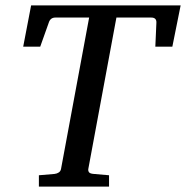

<svg xmlns="http://www.w3.org/2000/svg" viewBox="-20 -691 689 711"><path d="M618.2 -518.1H555.2L559.1 -606Q560.5 -626 540 -626H411.1L307.1 -65.9Q305.7 -58.6 309.6 -53.2Q313.5 -47.9 327.1 -46.9L383.8 -42V0H124V-42L182.1 -46.9Q190.9 -47.9 197.8 -52.5Q204.6 -57.1 206.1 -65.9L310.1 -626H185.1Q166 -626 160.2 -606L128.9 -518.1H65.9L95.2 -670.9H648.9Z"/></svg>

Font: Charis SIL Afr
Style: Italic
Weight: 400
Italic angle: -11°
Foundry: SIL International
Version: Version 5.000